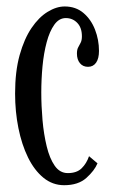

<svg xmlns="http://www.w3.org/2000/svg" viewBox="-20 -548 344 579"><path d="M173.5 10.5Q138.5 10.5 111 -12Q83.5 -34.5 64.5 -73.2Q45.5 -112 35.5 -161.8Q25.5 -211.5 25.5 -266Q25.5 -332.5 39.2 -381.8Q53 -431 75 -463.5Q97 -496 123.5 -512.2Q150 -528.5 175 -528.5Q208.5 -528.5 231.5 -509Q254.5 -489.5 266.5 -458.8Q278.5 -428 278.5 -394.5Q278.5 -371.5 269.8 -359Q261 -346.5 245.5 -346.5Q230 -346.5 221 -357.5Q212 -368.5 212 -386.5Q212 -398.5 215.8 -405.2Q219.5 -412 223.2 -419.2Q227 -426.5 227 -438.5Q227 -464.5 213 -479Q199 -493.5 178.5 -493.5Q158 -493.5 143.8 -473.5Q129.5 -453.5 120.8 -420.8Q112 -388 108.2 -348.2Q104.5 -308.5 104.5 -269Q104.5 -228.5 108.2 -185.8Q112 -143 120.8 -106.8Q129.5 -70.5 145 -48.2Q160.5 -26 184.5 -26Q211.5 -26 226.2 -40.5Q241 -55 248.5 -77L274 -55.5Q265 -33.5 240.5 -11.5Q216 10.5 173.5 10.5Z"/></svg>

Font: Imbue Thin
Style: Regular
Weight: 400
Version: Version 1.102